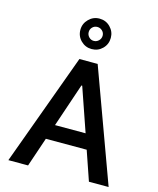

<svg xmlns="http://www.w3.org/2000/svg" viewBox="-138 -1063 953 1158"><g transform="rotate(15 338.5 -483.5)"><path d="M467 -183H212L150 0H27L283 -700H397L653 0H530ZM435 -277 341 -549H336L244 -277ZM243 -872Q243 -911 271 -939Q299 -967 338 -967Q378 -967 405.5 -939Q433 -911 433 -872Q433 -832 405.5 -804.5Q378 -777 338 -777Q299 -777 271 -804.5Q243 -832 243 -872ZM382 -872Q382 -890 369 -902.5Q356 -915 338 -915Q320 -915 307.5 -902.5Q295 -890 295 -872Q295 -854 307.5 -841Q320 -828 338 -828Q356 -828 369 -841Q382 -854 382 -872Z"/></g></svg>

Font: Be Vietnam SemiBold
Style: Regular
Weight: 600
Designer: Gabriel Lam
Foundry: TypeRant
Version: Version 4.000